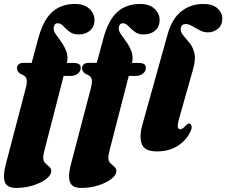

<svg xmlns="http://www.w3.org/2000/svg" viewBox="-42 -755 1143 970"><path d="M43.5 -410.5Q43.5 -422.5 52.2 -430Q61 -437.5 76 -437.5H118L152 -563.5Q177 -654.5 222 -694.8Q267 -735 337.5 -735Q383.5 -735 409.5 -710.8Q435.5 -686.5 435.5 -653Q435.5 -620.5 413 -600.8Q390.5 -581 354.5 -581Q326.5 -581 308.8 -595Q291 -609 277.8 -623.2Q264.5 -637.5 250 -637.5Q233 -637.5 229.5 -617.5Q226.5 -601.5 238.8 -583.5Q251 -565.5 267 -543.8Q283 -522 293 -495.5Q303 -469 296 -437H330Q347 -437 356.5 -431.5Q366 -426 366 -411.5Q366 -395 351 -383.2Q336 -371.5 316 -371.5H279.5L184 -1Q176.5 26.5 176.5 42.5Q176.5 59.5 186.5 69.2Q196.5 79 206.8 87.5Q217 96 217 109Q217 129.5 191.2 149.2Q165.5 169 125 181.8Q84.5 194.5 39.5 194.5Q-6 194.5 -17.2 165.5Q-28.5 136.5 -13.5 78L88.5 -311Q97 -344 91.2 -358.8Q85.5 -373.5 63.5 -380.5Q43.5 -392 43.5 -410.5ZM372.5 -410.5Q372.5 -422.5 381.2 -430Q390 -437.5 405 -437.5H447L481 -563.5Q506 -654.5 551 -694.8Q596 -735 666.5 -735Q712.5 -735 738.5 -710.8Q764.5 -686.5 764.5 -653Q764.5 -620.5 742 -600.8Q719.5 -581 683.5 -581Q655.5 -581 637.8 -595Q620 -609 606.8 -623.2Q593.5 -637.5 579 -637.5Q562 -637.5 558.5 -617.5Q555.5 -601.5 567.8 -583.5Q580 -565.5 596 -543.8Q612 -522 622 -495.5Q632 -469 625 -437H659Q676 -437 685.5 -431.5Q695 -426 695 -411.5Q695 -395 680 -383.2Q665 -371.5 645 -371.5H608.5L513 -1Q505.5 26.5 505.5 42.5Q505.5 59.5 515.5 69.2Q525.5 79 535.8 87.5Q546 96 546 109Q546 129.5 520.2 149.2Q494.5 169 454 181.8Q413.5 194.5 368.5 194.5Q323 194.5 311.8 165.5Q300.5 136.5 315.5 78L417.5 -311Q426 -344 420.2 -358.8Q414.5 -373.5 392.5 -380.5Q372.5 -392 372.5 -410.5ZM985.5 -735Q1032.5 -735 1056.8 -712.8Q1081 -690.5 1081 -661Q1081 -628.5 1059.2 -610Q1037.5 -591.5 1008.5 -591.5Q987.5 -591.5 967 -602Q946.5 -612.5 928.8 -623Q911 -633.5 898 -633.5Q871 -633.5 871 -607.5Q871 -590.5 885.2 -574.5Q899.5 -558.5 916 -538Q932.5 -517.5 940 -486.8Q947.5 -456 934.5 -409.5L865.5 -165Q854 -126.5 856.2 -114.2Q858.5 -102 868.5 -102Q881 -102 899.5 -123.5Q907.5 -131 913.5 -131Q922 -131 925.5 -119.5Q929 -108 918.5 -87Q898 -45 854.8 -17.5Q811.5 10 750.5 10Q689 10 674.5 -26.8Q660 -63.5 677.5 -125.5L804 -579Q826.5 -660.5 874 -697.8Q921.5 -735 985.5 -735Z"/></svg>

Font: Fraunces 144pt Soft Black
Style: Italic
Weight: 900
Italic angle: -16°
Version: Version 1.000;[b76b70a41]